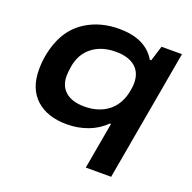

<svg xmlns="http://www.w3.org/2000/svg" viewBox="-128 -667 985 983"><g transform="rotate(20 364.5 -176.0)"><path d="M439.9 187 484.9 -66.9H478Q440.4 -28.3 386.7 -8.1Q333 12.2 272 12.2Q165 12.2 104 -43.7Q43 -99.6 43 -203.1Q43 -281.2 69.8 -353Q104 -444.3 180.9 -491.7Q257.8 -539.1 358.9 -539.1Q503.4 -539.1 559.1 -443.8H566.9L592.8 -526.9H704.1L578.1 187ZM325.2 -104Q403.8 -104 455.1 -144.5Q506.3 -185.1 520 -259.8Q524.9 -284.7 524.9 -303.2Q524.9 -361.3 487.8 -392.1Q450.7 -422.9 382.8 -422.9Q305.2 -422.9 254.4 -383.3Q203.6 -343.8 191.9 -271Q187 -237.3 187 -221.2Q187 -165 223.1 -134.5Q259.3 -104 325.2 -104Z"/></g></svg>

Font: Archivo Expanded SemiBold
Style: Italic
Weight: 600
Width: 7
Italic angle: -10°
Designer: Hector Gatti
Foundry: Omnibus-Type
Version: Version 2.001